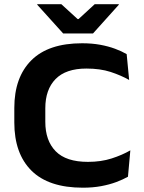

<svg xmlns="http://www.w3.org/2000/svg" viewBox="-20 -856 668 892"><path d="M365 16Q206 16 126.2 -63.2Q46.5 -142.5 46.5 -287V-354.5Q46.5 -497 125.8 -576Q205 -655 361.5 -655Q407.5 -655 445.5 -648Q483.5 -641 514.5 -629.5Q545.5 -618 568.5 -604.5L580 -484.5Q542 -506 493.8 -521.8Q445.5 -537.5 381.5 -537.5Q286 -537.5 238.2 -488.8Q190.5 -440 190.5 -353V-290Q190.5 -202.5 238.8 -153.2Q287 -104 388.5 -104Q449.5 -104 498.5 -119.8Q547.5 -135.5 585.5 -157.5L574.5 -35Q551.5 -22 520.2 -10.2Q489 1.5 450 8.8Q411 16 365 16ZM273.5 -700.5 153 -834V-836.5H265L340.5 -767.5H345L420 -836.5H532V-834L412 -700.5Z"/></svg>

Font: AnekLatin_SemiExpandedSemiBold
Style: Regular
Weight: 600
Width: 6
Designer: Yesha Goshar
Foundry: Ek Type
Version: Version 1.003